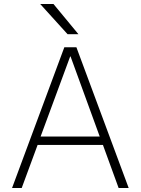

<svg xmlns="http://www.w3.org/2000/svg" viewBox="-20 -935 700 955"><path d="M300 -700H360L620 0H570L492 -214H167L88 0H40ZM476 -256 331 -654H329L182 -256ZM180 -915H246L370 -765H316Z"/></svg>

Font: PT Root UI Light
Style: Regular
Weight: 300
Designer: Vitaly Kuzmin
Foundry: ParaType Ltd.
Version: Version 2.000G